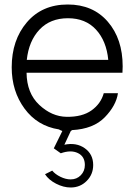

<svg xmlns="http://www.w3.org/2000/svg" viewBox="-20 -573 589 853"><path d="M525 -278Q525 -260 524 -250H98Q99 -159 154.5 -107Q210 -55 276 -54Q345 -53 386.5 -82.5Q428 -112 441 -159H504Q496 -104 445.5 -52Q395 0 300 5Q297 8 294 10L266 70Q319 59 356.5 85.5Q394 112 394 160Q394 202 365 231Q336 260 294 260Q262 260 229 243Q196 226 180 201L212 185Q225 201 248.5 212.5Q272 224 294 224Q321 224 339 205.5Q357 187 357 160Q357 122 326 107Q295 92 250 108L219 86L257 9Q244 4 242 2Q146 -13 89 -90.5Q32 -168 32 -274Q32 -395 99.5 -474Q167 -553 281 -553Q393 -553 459 -476.5Q525 -400 525 -278ZM99 -307H461Q453 -391 406.5 -441.5Q360 -492 282 -492Q203 -492 155.5 -441.5Q108 -391 99 -307Z"/></svg>

Font: Oakes Grotesk Light
Style: Regular
Weight: 300
Designer: Samuel Oakes
Foundry: Samuel Oakes
Version: Version 1.000;PS 001.000;hotconv 1.0.88;makeotf.lib2.5.64775